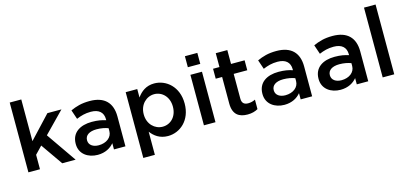

<svg xmlns="http://www.w3.org/2000/svg" viewBox="-72 -1255 4129 1940"><g transform="rotate(-15 1992.5 -285.0)"><path d="M76 -730V0H197V-151L271 -228L430 0H570L353 -313L563 -528H416L197 -294V-730Z M971 -65V0H1091V-313C1091 -454 1015 -536 859 -536C773 -536 716 -518 658 -492L691 -395C739 -415 783 -428 842 -428C926 -428 972 -388 972 -315V-305C931 -318 890 -327 826 -327C703 -327 612 -271 612 -154V-152C612 -46 700 11 800 11C880 11 935 -22 971 -65ZM974 -221V-191C974 -125 914 -80 834 -80C777 -80 732 -108 732 -158V-160C732 -211 777 -242 853 -242C900 -242 943 -233 974 -221Z M1235 -528V160H1356V-82C1393 -33 1448 11 1535 11C1661 11 1781 -88 1781 -263V-265C1781 -440 1660 -539 1535 -539C1450 -539 1395 -495 1356 -440V-528ZM1507 -94C1425 -94 1353 -161 1353 -263V-265C1353 -366 1425 -434 1507 -434C1589 -434 1658 -367 1658 -265V-263C1658 -159 1590 -94 1507 -94Z M1907 -724V-609H2037V-724ZM1912 -528V0H2033V-528Z M2368 9C2413 9 2447 -1 2477 -18V-117C2453 -105 2429 -99 2402 -99C2361 -99 2337 -118 2337 -165V-424H2479V-528H2337V-673H2216V-528H2149V-424H2216V-146C2216 -30 2279 9 2368 9Z M2924 -65V0H3044V-313C3044 -454 2968 -536 2812 -536C2726 -536 2669 -518 2611 -492L2644 -395C2692 -415 2736 -428 2795 -428C2879 -428 2925 -388 2925 -315V-305C2884 -318 2843 -327 2779 -327C2656 -327 2565 -271 2565 -154V-152C2565 -46 2653 11 2753 11C2833 11 2888 -22 2924 -65ZM2927 -221V-191C2927 -125 2867 -80 2787 -80C2730 -80 2685 -108 2685 -158V-160C2685 -211 2730 -242 2806 -242C2853 -242 2896 -233 2927 -221Z M3511 -65V0H3631V-313C3631 -454 3555 -536 3399 -536C3313 -536 3256 -518 3198 -492L3231 -395C3279 -415 3323 -428 3382 -428C3466 -428 3512 -388 3512 -315V-305C3471 -318 3430 -327 3366 -327C3243 -327 3152 -271 3152 -154V-152C3152 -46 3240 11 3340 11C3420 11 3475 -22 3511 -65ZM3514 -221V-191C3514 -125 3454 -80 3374 -80C3317 -80 3272 -108 3272 -158V-160C3272 -211 3317 -242 3393 -242C3440 -242 3483 -233 3514 -221Z M3782 -730V0H3903V-730Z"/></g></svg>

Font: Mission Medium
Style: Regular
Weight: 500
Version: Version 1.000;FEAKit 1.0